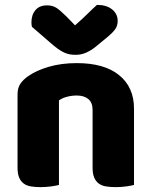

<svg xmlns="http://www.w3.org/2000/svg" viewBox="-20 -760 623 788"><path d="M360 -308Q360 -339 342.5 -353.5Q325 -368 295 -368Q275 -368 255.5 -363Q236 -358 222 -348V-1Q212 2 190.5 5Q169 8 146 8Q124 8 106.5 5Q89 2 77 -7Q65 -16 58.5 -31.5Q52 -47 52 -72V-372Q52 -399 63.5 -416Q75 -433 95 -447Q129 -471 180.5 -486Q232 -501 295 -501Q408 -501 469 -451.5Q530 -402 530 -314V-1Q520 2 498.5 5Q477 8 454 8Q432 8 414.5 5Q397 2 385 -7Q373 -16 366.5 -31.5Q360 -47 360 -72ZM288 -656Q321 -685 340 -704Q359 -723 378 -740Q417 -740 440 -721.5Q463 -703 463 -674Q463 -654 452 -639Q441 -624 415 -603L370 -566Q352 -552 332.5 -543.5Q313 -535 291 -535Q277 -535 266 -537Q255 -539 243 -544.5Q231 -550 217 -560Q203 -570 185 -586L111 -650Q110 -655 109.5 -659Q109 -663 109 -668Q109 -699 125.5 -718.5Q142 -738 173 -738Q196 -738 212 -727.5Q228 -717 254 -691Z"/></svg>

Font: Baloo Tamma
Style: Regular
Weight: 400
Designer: Divya Kowshik and Ek Type
Foundry: Ek Type
Version: Version 1.443;PS 1.000;hotconv 16.6.51;makeotf.lib2.5.65220;